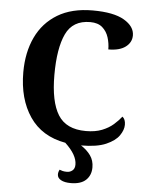

<svg xmlns="http://www.w3.org/2000/svg" viewBox="-61 -773 792 1040"><g transform="rotate(5 334.5 -253.0)"><path d="M363 218Q329 218 309.5 207Q290 196 290 177Q290 164 297 151Q304 154 313.5 156.5Q323 159 338 159Q354 159 367 148.5Q380 138 380 116Q380 90 364 62Q348 34 315 3Q186 -20 120.5 -116.5Q55 -213 55 -358Q55 -466 94 -548.5Q133 -631 210 -677.5Q287 -724 401 -724Q515 -724 572 -690.5Q629 -657 629 -608Q629 -570 596.5 -545.5Q564 -521 503 -521Q503 -554 493 -586Q483 -618 459 -639Q435 -660 393 -660Q298 -660 261 -581.5Q224 -503 224 -358Q224 -213 268.5 -141.5Q313 -70 420 -70Q471 -70 507.5 -84.5Q544 -99 569 -121Q594 -143 611 -165Q628 -152 628 -122Q628 -94 607 -63.5Q586 -33 536.5 -11.5Q487 10 401 10Q434 31 453.5 58.5Q473 86 473 123Q473 166 445.5 192Q418 218 363 218Z"/></g></svg>

Font: Noto Serif
Style: Bold
Weight: 700
Designer: Monotype Design Team
Foundry: Monotype Imaging Inc.
Version: Version 2.014